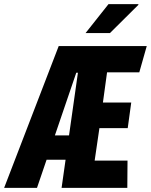

<svg xmlns="http://www.w3.org/2000/svg" viewBox="-56 -909 730 929"><path d="M-36 0 228 -686H654L618 -559H462L442 -413H579L562 -289H425L402 -132H561L560 0H242L321 -557H313L123 0ZM113 -136 131 -254H355L338 -136ZM358 -749 469 -889H613L614 -886L476 -749Z"/></svg>

Font: Chivo Mono
Style: Bold Italic
Weight: 700
Italic angle: -8.05°
Monospace: yes
Version: Version 1.008